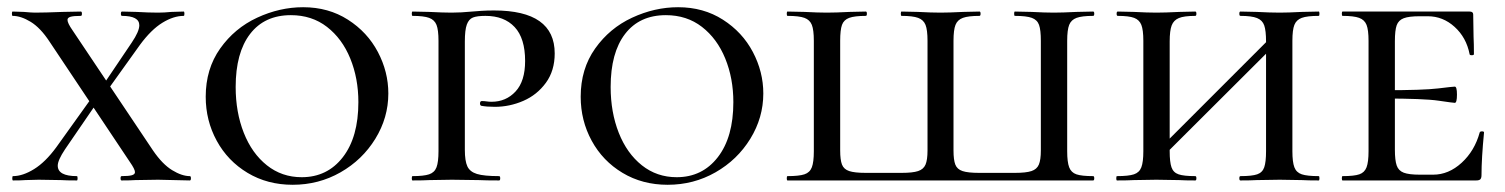

<svg xmlns="http://www.w3.org/2000/svg" viewBox="-20 -500 4171 532"><path d="M140 -41Q140 -12 193 -12Q195 -12 195 -6Q195 0 193 0Q164 0 149 -1L87 -2L50 -1Q39 0 16 0Q14 0 14 -6Q14 -12 16 -12Q43 -12 74.5 -31.5Q106 -51 136 -92L242 -240L260 -232L160 -86Q140 -56 140 -41ZM366 -430Q366 -456 318 -456Q315 -456 315 -462Q315 -468 318 -468L358 -467Q392 -465 418 -465Q435 -465 455 -467L489 -468Q491 -468 491 -462Q491 -456 489 -456Q461 -456 430 -437Q399 -418 368 -376L267 -235L252 -244L345 -382Q366 -413 366 -430ZM506 0 418 -2 355 -1Q341 0 317 0Q314 0 314 -6Q314 -12 317 -12Q337 -12 345.5 -14.5Q354 -17 354 -23Q354 -31 340 -51L117 -385Q92 -423 65 -439.5Q38 -456 15 -456Q13 -456 13 -462Q13 -468 15 -468L46 -467Q68 -465 77 -465Q104 -465 154 -467L204 -468Q207 -468 207 -462Q207 -456 204 -456Q184 -456 175.5 -453.5Q167 -451 167 -445Q167 -436 181 -416L404 -83Q430 -45 457 -28.5Q484 -12 506 -12Q509 -12 509 -6Q509 0 506 0Z M550 -232Q550 -309 590 -365.5Q630 -422 692.5 -451Q755 -480 820 -480Q890 -480 944 -445.5Q998 -411 1027 -356Q1056 -301 1056 -241Q1056 -174 1020 -115.5Q984 -57 923.5 -22.5Q863 12 791 12Q721 12 666 -21Q611 -54 580.5 -110Q550 -166 550 -232ZM973 -217Q973 -283 950.5 -338Q928 -393 886 -425.5Q844 -458 786 -458Q713 -458 673 -406Q633 -354 633 -259Q633 -189 655.5 -132Q678 -75 719.5 -42Q761 -9 816 -9Q887 -9 930 -64.5Q973 -120 973 -217Z M1363 -12Q1366 -12 1366 -6Q1366 0 1363 0Q1327 0 1306 -1L1232 -2L1170 -1Q1153 0 1123 0Q1121 0 1121 -6Q1121 -12 1123 -12Q1154 -12 1169 -17Q1184 -22 1189.5 -36.5Q1195 -51 1195 -81V-387Q1195 -417 1189.5 -431Q1184 -445 1169 -450.5Q1154 -456 1123 -456Q1121 -456 1121 -462Q1121 -468 1123 -468L1169 -467Q1209 -465 1231 -465Q1257 -465 1288 -468Q1299 -469 1314.5 -470Q1330 -471 1349 -471Q1517 -471 1517 -352Q1517 -304 1492.5 -270.5Q1468 -237 1430 -220.5Q1392 -204 1351 -204Q1328 -204 1313 -207Q1310 -209 1310 -213Q1310 -220 1315 -220Q1322 -220 1328.5 -219Q1335 -218 1342 -218Q1382 -218 1408.5 -246.5Q1435 -275 1435 -331Q1435 -394 1406 -425Q1377 -456 1325 -456Q1302 -456 1290.5 -451.5Q1279 -447 1273.5 -432Q1268 -417 1268 -385V-85Q1268 -54 1275 -39Q1282 -24 1301.5 -18Q1321 -12 1363 -12Z M1589 -232Q1589 -309 1629 -365.5Q1669 -422 1731.5 -451Q1794 -480 1859 -480Q1929 -480 1983 -445.5Q2037 -411 2066 -356Q2095 -301 2095 -241Q2095 -174 2059 -115.5Q2023 -57 1962.5 -22.5Q1902 12 1830 12Q1760 12 1705 -21Q1650 -54 1619.5 -110Q1589 -166 1589 -232ZM2012 -217Q2012 -283 1989.5 -338Q1967 -393 1925 -425.5Q1883 -458 1825 -458Q1752 -458 1712 -406Q1672 -354 1672 -259Q1672 -189 1694.5 -132Q1717 -75 1758.5 -42Q1800 -9 1855 -9Q1926 -9 1969 -64.5Q2012 -120 2012 -217Z M2162 -12Q2194 -12 2209 -17Q2224 -22 2229.5 -36.5Q2235 -51 2235 -81V-387Q2235 -417 2229.5 -431Q2224 -445 2209 -450.5Q2194 -456 2162 -456Q2160 -456 2160 -462Q2160 -468 2162 -468L2209 -467Q2247 -465 2271 -465Q2296 -465 2334 -467L2379 -468Q2382 -468 2382 -462Q2382 -456 2379 -456Q2348 -456 2333 -450.5Q2318 -445 2313 -431Q2308 -417 2308 -387V-83Q2308 -57 2313 -44Q2318 -31 2333 -26Q2348 -21 2379 -21H2478Q2509 -21 2524 -26Q2539 -31 2544.5 -44Q2550 -57 2550 -83V-387Q2550 -417 2544.5 -431Q2539 -445 2524 -450.5Q2509 -456 2478 -456Q2476 -456 2476 -462Q2476 -468 2478 -468L2523 -467Q2561 -465 2586 -465Q2609 -465 2649 -467L2694 -468Q2697 -468 2697 -462Q2697 -456 2694 -456Q2663 -456 2648 -450.5Q2633 -445 2627.5 -431Q2622 -417 2622 -387V-83Q2622 -57 2627 -44Q2632 -31 2647 -26Q2662 -21 2693 -21H2792Q2823 -21 2838 -26Q2853 -31 2858.5 -44Q2864 -57 2864 -83V-387Q2864 -417 2859 -431Q2854 -445 2839 -450.5Q2824 -456 2792 -456Q2790 -456 2790 -462Q2790 -468 2792 -468L2838 -467Q2876 -465 2900 -465Q2923 -465 2963 -467L3009 -468Q3012 -468 3012 -462Q3012 -456 3009 -456Q2978 -456 2963 -450.5Q2948 -445 2942.5 -431Q2937 -417 2937 -387V-81Q2937 -51 2942.5 -36.5Q2948 -22 2962.5 -17Q2977 -12 3009 -12Q3012 -12 3012 -6Q3012 0 3009 0H2162Q2160 0 2160 -6Q2160 -12 2162 -12Z M3417 -456Q3414 -456 3414 -462Q3414 -468 3417 -468L3462 -467Q3500 -465 3526 -465Q3549 -465 3587 -467L3634 -468Q3636 -468 3636 -462Q3636 -456 3634 -456Q3602 -456 3587 -450.5Q3572 -445 3566.5 -431Q3561 -417 3561 -387V-81Q3561 -51 3566.5 -36.5Q3572 -22 3587 -17Q3602 -12 3634 -12Q3636 -12 3636 -6Q3636 0 3634 0Q3604 0 3587 -1L3526 -2L3462 -1Q3446 0 3417 0Q3414 0 3414 -6Q3414 -12 3417 -12Q3449 -12 3463.5 -17Q3478 -22 3483 -36.5Q3488 -51 3488 -81V-385Q3488 -415 3483 -429.5Q3478 -444 3463 -450Q3448 -456 3417 -456ZM3174 -69 3521 -416 3537 -400 3189 -53ZM3077 -456Q3074 -456 3074 -462Q3074 -468 3077 -468L3122 -467Q3160 -465 3184 -465Q3208 -465 3248 -467L3292 -468Q3295 -468 3295 -462Q3295 -456 3292 -456Q3261 -456 3246.5 -450Q3232 -444 3226.5 -429.5Q3221 -415 3221 -385V-81Q3221 -51 3226 -36.5Q3231 -22 3245.5 -17Q3260 -12 3292 -12Q3295 -12 3295 -6Q3295 0 3292 0Q3263 0 3247 -1L3184 -2L3122 -1Q3105 0 3075 0Q3073 0 3073 -6Q3073 -12 3075 -12Q3107 -12 3122 -17Q3137 -22 3142.5 -36.5Q3148 -51 3148 -81V-387Q3148 -417 3142.5 -431Q3137 -445 3122.5 -450.5Q3108 -456 3077 -456Z M3700 -12Q3732 -12 3746.5 -17Q3761 -22 3766.5 -36.5Q3772 -51 3772 -81V-387Q3772 -417 3766.5 -431Q3761 -445 3746 -450.5Q3731 -456 3700 -456Q3698 -456 3698 -462Q3698 -468 3700 -468H4052Q4062 -468 4062 -460L4063 -398Q4064 -379 4064 -350Q4064 -347 4058 -347Q4052 -347 4052 -350Q4043 -396 4010.5 -425.5Q3978 -455 3936 -455H3914Q3884 -455 3869.5 -449.5Q3855 -444 3850 -430Q3845 -416 3845 -386V-85Q3845 -56 3850 -41.5Q3855 -27 3869.5 -21.5Q3884 -16 3914 -16H3951Q3994 -16 4030 -49Q4066 -82 4080 -133Q4081 -136 4086.5 -136Q4092 -136 4092 -133Q4085 -61 4085 -15Q4085 -7 4082 -3.5Q4079 0 4070 0H3700Q3698 0 3698 -6Q3698 -12 3700 -12ZM3814 -227V-250Q3924 -250 3965 -255Q4006 -260 4011 -260Q4017 -260 4017 -238Q4017 -215 4011 -215Q4007 -215 3966 -221Q3925 -227 3814 -227Z"/></svg>

Font: Cormorant Unicase Medium
Style: Regular
Weight: 500
Designer: Christian Thalmann (Catharsis Fonts)
Foundry: Catharsis Fonts
Version: Version 4.000